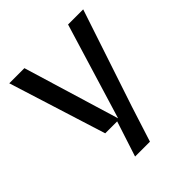

<svg xmlns="http://www.w3.org/2000/svg" viewBox="-203 -687 1023 1023"><g transform="rotate(-45 308.5 -175.0)"><path d="M30 -550H144L308 -8L473 -550H587L404 0L340 200H228L293 0H203Z"/></g></svg>

Font: Edgecutting Lite Sharp
Style: Medium
Weight: 500
Designer: RandomMaerks (Nguyen Gia Bao)
Version: Version 1.0